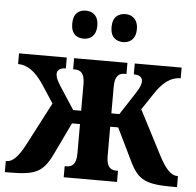

<svg xmlns="http://www.w3.org/2000/svg" viewBox="-53 -807 881 861"><g transform="rotate(5 387.5 -376.5)"><path d="M478 -627C505 -627 534 -643 534 -690C534 -737 505 -753 478 -753C447 -753 420 -737 420 -690C420 -643 447 -627 478 -627ZM299 -627C328 -627 356 -643 356 -690C356 -737 328 -753 299 -753C269 -753 243 -737 243 -690C243 -643 269 -627 299 -627ZM0 0H12C136 0 170 -13 212 -100L281 -244H317V-112C317 -62 298 -50 272 -50H265V0H505V-50H499C472 -50 453 -62 453 -112V-244H489L559 -100C600 -13 637 0 764 0H775V-50H771C743 -50 717 -79 689 -133L585 -334L631 -403C669 -463 707 -488 749 -488V-536H538V-487C564 -487 577 -477 577 -459C577 -449 574 -435 556 -407L489 -304H453V-424C453 -474 472 -486 499 -486H505V-536H265V-486H272C298 -486 317 -474 317 -424V-304H281L214 -407C196 -435 193 -449 193 -459C193 -477 207 -487 232 -487V-536H17V-488C58 -488 96 -463 135 -403L186 -325L86 -133C58 -79 32 -50 4 -50H0Z"/></g></svg>

Font: Noto Serif Condensed
Style: Bold
Weight: 700
Width: 3
Designer: Monotype Design Team
Foundry: Monotype Imaging Inc.
Version: Version 2.015